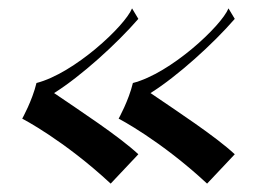

<svg xmlns="http://www.w3.org/2000/svg" viewBox="-20 -481 631 458"><path d="M310 -113C264 -156 169 -218 109 -259C173 -299 259 -377 310 -436L295 -461C278 -419 157 -306 67 -283C57 -241 33 -198 33 -198C33 -198 132 -147 244 -43ZM540 -113C494 -156 399 -218 339 -259C403 -299 489 -377 540 -436L525 -461C508 -419 387 -306 297 -283C287 -241 263 -198 263 -198C263 -198 362 -147 474 -43Z"/></svg>

Font: Quintessential
Style: Regular
Weight: 400
Designer: Astigmatic (AOETI)
Foundry: Astigmatic (AOETI)
Version: Version 1.000